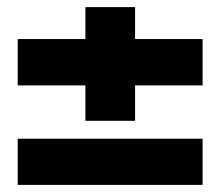

<svg xmlns="http://www.w3.org/2000/svg" viewBox="-20 -520 620 540"><path d="M29.8 0V-129.9H549.8V0ZM549.8 -410.2V-279.8H359.9V-180.2H220.2V-279.8H29.8V-410.2H220.2V-500H359.9V-410.2Z"/></svg>

Font: Fivo Sans Heavy
Style: Regular
Weight: 900
Designer: Alexander Slobzheninov
Foundry: Alexander Slobzheninov
Version: 1.0